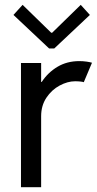

<svg xmlns="http://www.w3.org/2000/svg" viewBox="-20 -780 406 800"><path d="M67.4 -517.6H151.4V-438.5H153.8Q179.7 -478 219.5 -501.7Q259.3 -525.4 310.5 -525.4Q326.2 -525.4 341.3 -523.2Q356.4 -521 363.3 -518.6L329.1 -437.5Q326.2 -439 315.7 -440.2Q305.2 -441.4 293 -441.4Q261.7 -441.4 228.5 -423.6Q195.3 -405.8 173.3 -372.8Q151.4 -339.8 151.4 -295.9V0H67.4ZM193.4 -643.6H197.3L316.4 -759.8L354.5 -717.8L206.1 -578.1H184.6L36.1 -717.8L74.2 -759.8Z"/></svg>

Font: Reddit Sans Vanilla
Style: Regular
Weight: 400
Designer: Stephen Hutchings
Foundry: Reddit
Version: Version 1.013